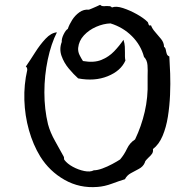

<svg xmlns="http://www.w3.org/2000/svg" viewBox="-20 -762 808 796"><path d="M682 -528Q684 -499 685.5 -457Q687 -415 685 -368.5Q683 -322 676 -278Q669 -234 654 -198.5Q639 -163 614 -144Q616 -132 609.5 -123.5Q603 -115 595 -108Q590 -103 585.5 -98Q581 -93 580 -87Q573 -71 556 -62Q539 -53 522.5 -44Q506 -35 498 -19Q475 -12 444 -0.5Q413 11 384 13Q310 19 247.5 -16.5Q185 -52 147 -113Q117 -162 100 -222.5Q83 -283 81 -347Q79 -411 93 -472Q93 -483 87 -486Q105 -512 125.5 -544.5Q146 -577 169 -601.5Q192 -626 216 -628Q192 -581 178 -515Q164 -449 164 -379Q164 -309 179 -247Q188 -213 209 -176Q230 -139 244 -113Q246 -109 245.5 -105.5Q245 -102 247 -99Q259 -83 282 -70.5Q305 -58 329.5 -53Q354 -48 369 -56Q384 -56 404.5 -63.5Q425 -71 445.5 -82Q466 -93 478 -101Q495 -121 506.5 -145.5Q518 -170 540 -184Q566 -238 580 -298.5Q594 -359 592 -423Q592 -429 592 -435Q592 -441 592 -448Q593 -470 591.5 -491.5Q590 -513 577 -526Q564 -575 527 -612Q490 -649 438 -665Q409 -664 379 -651Q349 -638 328 -615.5Q307 -593 304 -563Q303 -548 309.5 -534.5Q316 -521 324 -509Q369 -501 400 -513.5Q431 -526 453 -549Q475 -572 492 -597Q497 -581 497.5 -568.5Q498 -556 498 -544Q498 -536 498 -528Q498 -520 500 -511Q481 -468 426.5 -446Q372 -424 304 -437Q285 -454 265 -478Q245 -502 235 -530.5Q225 -559 236 -588Q235 -602 244 -620Q253 -638 261 -642Q267 -660 279 -679Q291 -698 309 -711Q327 -724 349 -722Q352 -723 361.5 -727Q371 -731 381 -735.5Q391 -740 395 -742Q400 -737 406.5 -736.5Q413 -736 420 -737Q427 -737 433.5 -736.5Q440 -736 444 -731Q461 -738 490 -728.5Q519 -719 547.5 -703Q576 -687 592 -671Q594 -669 595 -664Q596 -660 598 -657.5Q600 -655 606 -657Q611 -643 623.5 -629Q636 -615 648 -600Q660 -585 660 -568Q666 -564 667.5 -555Q669 -546 671.5 -538.5Q674 -531 682 -528Z"/></svg>

Font: Yuji Mai
Style: Regular
Weight: 400
Designer: Kataoka Yuji
Foundry: Kinuta Font Factory
Version: Version 3.002